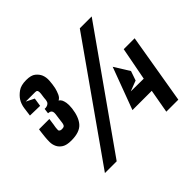

<svg xmlns="http://www.w3.org/2000/svg" viewBox="-162 -914 1119 1119"><g transform="rotate(-45 397.5 -354.0)"><path d="M225 -490Q234 -485 240 -474Q245 -464 248 -447.5Q251 -431 248 -402Q240 -337 210.5 -304.5Q181 -272 113 -272Q75 -272 55 -284.5Q35 -297 26 -316Q17 -335 17 -356.5Q17 -378 19 -396Q21 -413 22 -423Q23 -433 24 -440Q25 -447 26 -452H111L105 -409Q104 -403 103 -398Q102 -393 101.5 -387.5Q101 -382 101 -376Q99 -368 104.5 -363Q110 -358 119 -358Q130 -358 135.5 -360Q141 -362 144 -368Q147 -374 148.5 -385Q150 -396 152 -413Q155 -433 156.5 -445.5Q158 -458 155.5 -465.5Q153 -473 147 -476.5Q141 -480 129 -481Q129 -480 129.5 -485.5Q130 -491 131 -497L133 -513Q143 -512 152 -515Q160 -517 166.5 -523.5Q173 -530 175 -544Q176 -562 178.5 -576.5Q181 -591 181 -601Q181 -611 177.5 -616Q174 -621 163 -621H85L135 -596Q134 -590 133 -582Q131 -567 127 -544L45 -546L52 -599Q56 -629 71 -653Q84 -673 108 -690.5Q132 -708 176 -708Q216 -708 235 -692.5Q254 -677 262 -658Q271 -636 269 -609Q267 -580 262 -556Q257 -535 248.5 -516Q240 -497 225 -490ZM117 0 610 -700H708L214 0ZM795 -433 722 0H623L649 -146H490L587 -406L645 -313L625 -255L560 -230L666 -229L705 -433Z"/></g></svg>

Font: Relentless
Style: Condensed Bold Italic
Weight: 700
Width: 3
Italic angle: -7°
Designer: Sparks studio
Foundry: Sparks Studio
Version: Version 1.101